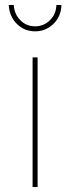

<svg xmlns="http://www.w3.org/2000/svg" viewBox="-20 -746 280 766"><path d="M110 -517H130V0H110ZM35 -726Q37 -690 61 -665.5Q85 -641 120 -641Q155 -641 179.5 -665.5Q204 -690 205 -726H225Q224 -681 193.5 -651Q163 -621 120 -621Q77 -621 47 -651Q17 -681 15 -726Z"/></svg>

Font: Alexandria Thin
Style: Regular
Weight: 250
Designer: Mohamed Gaber
Foundry: Kief Type Foundry
Version: Version 5.100